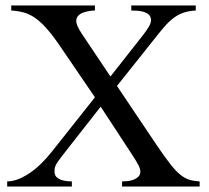

<svg xmlns="http://www.w3.org/2000/svg" viewBox="-20 -682 763 702"><path d="M426.3 0V-18.6Q435.1 -18.6 446.5 -19.8Q458 -21 468.3 -24.9Q478.5 -28.8 485.8 -35.9Q493.2 -43 493.2 -55.2Q493.2 -64.5 485.6 -79.1Q478 -93.8 460 -121.1L348.1 -292L208.5 -113.8Q198.7 -101.1 192.9 -92.8Q187 -84.5 184.1 -78.4Q181.2 -72.3 180.2 -67.1Q179.2 -62 179.2 -56.2Q179.2 -48.3 181.9 -41.7Q184.6 -35.2 191.7 -30.3Q198.7 -25.4 210.9 -22.2Q223.1 -19 242.7 -18.6V0H6.3V-18.6Q28.3 -19 50.3 -28.3Q72.3 -37.6 93.5 -52.7Q114.7 -67.9 134 -87.4Q153.3 -106.9 169.9 -127.9L327.1 -326.2L196.3 -518.1Q170.4 -555.7 149.2 -579.3Q127.9 -603 107.7 -616.9Q87.4 -630.9 66.4 -636.5Q45.4 -642.1 21 -643.6V-662.1H327.1V-643.6Q318.8 -643.6 307.1 -641.8Q295.4 -640.1 284.7 -636.2Q273.9 -632.3 266.4 -624.8Q258.8 -617.2 258.8 -605.5Q258.8 -596.7 264.2 -584.7Q269.5 -572.8 281.7 -554.7L383.8 -402.3L501.5 -551.8Q516.6 -571.3 524.4 -584.7Q532.2 -598.1 532.2 -608.9Q531.7 -621.6 523.7 -628.7Q515.6 -635.7 504.4 -638.9Q493.2 -642.1 481 -642.8Q468.8 -643.6 460 -643.6V-662.1H695.8V-643.6Q668.5 -642.1 649.2 -635Q629.9 -627.9 613 -615Q596.2 -602.1 579.3 -582.3Q562.5 -562.5 541 -535.2L407.7 -367.7L550.3 -155.3Q580.1 -111.3 600.6 -84.7Q621.1 -58.1 638.4 -43.9Q655.8 -29.8 672.1 -24.9Q688.5 -20 710 -18.6V0Z"/></svg>

Font: Doulos SIL CyrE
Style: Regular
Weight: 400
Designer: Walt Agee, Victor Gaultney, Peter Martin, Debbi Hosken, Becca Hirsbrunner
Foundry: SIL International
Version: Version 5.000